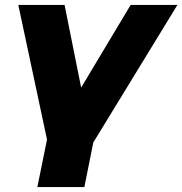

<svg xmlns="http://www.w3.org/2000/svg" viewBox="-20 -562 737 776"><path d="M357 14 321 194H131L170 2L54 -542H241L308 -208L508 -542H697Z"/></svg>

Font: Montserrat Alternates ExtraBold
Style: Italic
Weight: 800
Italic angle: -11.3°
Designer: Julieta Ulanovsky
Foundry: Julieta Ulanovsky
Version: Version 7.200